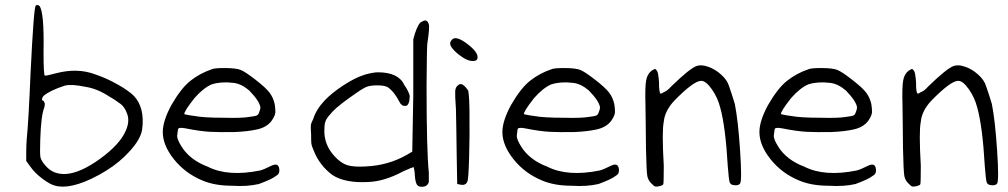

<svg xmlns="http://www.w3.org/2000/svg" viewBox="-20 -712 3923 747"><path d="M119.1 -690.4Q127 -695.3 133.8 -688.5Q152.3 -664.1 149.4 -508.8Q149.4 -421.9 154.3 -418Q157.2 -416 197.3 -426.8Q282.2 -449.2 352.5 -421.9Q393.6 -408.2 437 -383.8Q480.5 -359.4 501 -338.9Q543.9 -293 533.2 -209Q526.4 -162.1 462.9 -101.6Q424.8 -64.5 366.2 -32.2Q307.6 0 261.7 9.8Q221.7 18.6 192.4 9.8Q173.8 4.9 144.5 -17.1Q115.2 -39.1 96.7 -65.4L82 -85.9V-110.4Q82 -150.4 84 -170.9Q90.8 -235.4 98.6 -421.9Q111.3 -684.6 119.1 -690.4ZM313.5 -374Q257.8 -385.7 232.4 -378.9Q174.8 -360.4 149.4 -338.9Q144.5 -333 143.6 -327.1Q142.6 -321.3 147.5 -320.3Q150.4 -320.3 154.3 -309.6Q154.3 -298.8 152.3 -293.9Q139.6 -261.7 136.7 -170.9Q134.8 -115.2 137.2 -101.1Q139.6 -86.9 157.2 -67.4Q186.5 -32.2 237.3 -35.2Q293 -39.1 368.7 -93.8Q444.3 -148.4 467.8 -200.2Q485.4 -237.3 475.6 -266.6Q464.8 -298.8 443.4 -311.5Q425.8 -325.2 406.2 -335.9Q358.4 -367.2 313.5 -374Z M803.7 -442.4Q813.5 -447.3 852.5 -447.3Q898.4 -447.3 916.5 -439.9Q934.6 -432.6 974.6 -401.4Q1013.7 -371.1 1028.3 -352.1Q1043 -333 1048.8 -306.6Q1051.8 -289.1 1051.3 -275.4Q1050.8 -261.7 1036.1 -241.2Q1017.6 -216.8 980.5 -208.5Q943.4 -200.2 891.6 -198.2Q834 -197.3 796.4 -199.2Q758.8 -201.2 700.2 -212.9Q673.8 -217.8 672.4 -208.5Q670.9 -199.2 669.4 -185.1Q668 -170.9 686.5 -141.6Q718.8 -89.8 788.1 -63.5Q867.2 -23.4 992.2 -48.8Q1006.8 -52.7 1034.2 -66.4Q1061.5 -80.1 1065.9 -58.1Q1070.3 -36.1 1054.7 -28.3Q1040 -15.6 987.3 3.9Q940.4 14.6 883.8 10.7Q815.4 10.7 767.6 -9.8Q701.2 -37.1 657.2 -91.8Q613.3 -146.5 613.3 -198.2Q613.3 -241.2 646.5 -302.7Q684.6 -369.1 721.2 -397.9Q757.8 -426.8 803.7 -442.4ZM887.7 -389.6Q840.8 -395.5 803.7 -383.8Q771.5 -370.1 736.3 -330.1Q694.3 -276.4 697.3 -267.6Q698.2 -267.6 704.6 -266.1Q710.9 -264.6 719.7 -263.2Q728.5 -261.7 737.3 -260.7Q772.5 -253.9 850.6 -253.9Q918 -252 947.3 -256.8Q972.7 -259.8 979 -262.7Q985.4 -265.6 988.3 -275.4Q993.2 -287.1 993.2 -293.9Q990.2 -318.4 949.2 -360.4Q918 -386.7 887.7 -389.6Z M1622.1 -627.9Q1641.6 -640.6 1648.4 -617.2Q1652.3 -606.4 1642.6 -543Q1640.6 -528.3 1639.6 -377.9Q1639.6 -125 1648.4 -41V-3.9Q1642.6 14.6 1622.1 14.6Q1608.4 15.6 1602.1 6.3Q1595.7 -2.9 1593.8 -32.2Q1593.8 -38.1 1592.8 -44.9Q1591.8 -51.8 1590.8 -56.2Q1589.8 -60.5 1589.8 -61.5Q1584 -61.5 1549.8 -45.9Q1475.6 -5.9 1412.1 -3.9Q1324.2 1 1274.4 -30.3Q1222.7 -68.4 1200.2 -127Q1192.4 -144.5 1191.4 -152.8Q1190.4 -161.1 1190.4 -188.5Q1188.5 -218.8 1189.5 -226.1Q1190.4 -233.4 1198.2 -248Q1210 -286.1 1244.1 -322.3Q1272.5 -351.6 1317.4 -380.9Q1362.3 -410.2 1400.4 -421.9Q1432.6 -430.7 1450.2 -430.7Q1530.3 -430.7 1552.7 -381.8Q1570.3 -356.4 1574.2 -338.9Q1573.2 -300.8 1557.6 -299.8Q1542 -298.8 1534.2 -315.4Q1514.6 -354.5 1488.3 -373Q1474.6 -379.9 1449.2 -379.9Q1423.8 -379.9 1410.2 -375.5Q1396.5 -371.1 1368.2 -351.6Q1295.9 -301.8 1274.4 -278.3Q1256.8 -259.8 1249.5 -247.1Q1242.2 -234.4 1242.2 -211.9Q1238.3 -150.4 1282.2 -103.5Q1306.6 -77.1 1331.5 -69.3Q1356.4 -61.5 1404.3 -64.5Q1490.2 -68.4 1562.5 -109.4L1584 -122.1L1587.9 -340.8V-558.6L1593.8 -580.1Q1608.4 -625 1622.1 -627.9Z M1743.2 -561.5Q1760.7 -570.3 1800.8 -539.1Q1840.8 -507.8 1837.9 -487.3Q1837.9 -475.6 1822.3 -474.6Q1806.6 -473.6 1787.1 -484.4Q1761.7 -500 1746.6 -516.1Q1731.4 -532.2 1731.4 -542Q1731.4 -553.7 1743.2 -561.5ZM1761.7 -379.9Q1766.6 -384.8 1773.4 -384.8Q1784.2 -384.8 1801.8 -359.4Q1806.6 -332 1806.6 -265.6Q1807.6 -187.5 1805.2 -101.6Q1802.7 -15.6 1798.8 -6.8Q1793 9.8 1773.4 6.8L1758.8 3.9L1756.8 -109.4Q1756.8 -143.6 1755.4 -208.5Q1753.9 -273.4 1753.9 -287.1Q1750 -341.8 1751 -357.4Q1752 -373 1761.7 -379.9Z M2125 -442.4Q2134.8 -447.3 2173.8 -447.3Q2219.7 -447.3 2237.8 -439.9Q2255.9 -432.6 2295.9 -401.4Q2335 -371.1 2349.6 -352.1Q2364.3 -333 2370.1 -306.6Q2373 -289.1 2372.6 -275.4Q2372.1 -261.7 2357.4 -241.2Q2338.9 -216.8 2301.8 -208.5Q2264.6 -200.2 2212.9 -198.2Q2155.3 -197.3 2117.7 -199.2Q2080.1 -201.2 2021.5 -212.9Q1995.1 -217.8 1993.7 -208.5Q1992.2 -199.2 1990.7 -185.1Q1989.3 -170.9 2007.8 -141.6Q2040 -89.8 2109.4 -63.5Q2188.5 -23.4 2313.5 -48.8Q2328.1 -52.7 2355.5 -66.4Q2382.8 -80.1 2387.2 -58.1Q2391.6 -36.1 2376 -28.3Q2361.3 -15.6 2308.6 3.9Q2261.7 14.6 2205.1 10.7Q2136.7 10.7 2088.9 -9.8Q2022.5 -37.1 1978.5 -91.8Q1934.6 -146.5 1934.6 -198.2Q1934.6 -241.2 1967.8 -302.7Q2005.9 -369.1 2042.5 -397.9Q2079.1 -426.8 2125 -442.4ZM2209 -389.6Q2162.1 -395.5 2125 -383.8Q2092.8 -370.1 2057.6 -330.1Q2015.6 -276.4 2018.6 -267.6Q2019.5 -267.6 2025.9 -266.1Q2032.2 -264.6 2041 -263.2Q2049.8 -261.7 2058.6 -260.7Q2093.8 -253.9 2171.9 -253.9Q2239.3 -252 2268.6 -256.8Q2293.9 -259.8 2300.3 -262.7Q2306.6 -265.6 2309.6 -275.4Q2314.5 -287.1 2314.5 -293.9Q2311.5 -318.4 2270.5 -360.4Q2239.3 -386.7 2209 -389.6Z M2689.5 -455.1Q2709 -461.9 2735.4 -452.1Q2761.7 -443.4 2785.6 -421.9Q2809.6 -400.4 2816.4 -377Q2829.1 -340.8 2838.9 -307.6Q2851.6 -244.1 2859.4 -126.5Q2867.2 -8.8 2859.4 2Q2852.5 11.7 2832 7.8Q2821.3 5.9 2818.4 -4.4Q2815.4 -14.6 2811.5 -65.4Q2802.7 -219.7 2782.2 -293Q2772.5 -332 2749.5 -364.7Q2726.6 -397.5 2708 -397.5Q2678.7 -397.5 2602.5 -319.3Q2566.4 -280.3 2562.5 -238.3Q2554.7 -201.2 2562.5 -67.4Q2562.5 2 2560.5 4.9Q2558.6 8.8 2548.3 11.7Q2538.1 14.6 2530.3 13.7Q2525.4 13.7 2514.6 2Q2502 -9.8 2498.5 -26.9Q2495.1 -43.9 2493.2 -135.7Q2493.2 -170.9 2492.2 -232.9Q2491.2 -294.9 2491.2 -307.6Q2489.3 -372.1 2493.7 -397.9Q2498 -423.8 2514.6 -436.5Q2525.4 -443.4 2527.8 -443.8Q2530.3 -444.3 2536.1 -436.5Q2541 -430.7 2543.9 -393.6Q2543.9 -347.7 2550.8 -347.7Q2554.7 -347.7 2562.5 -353.5Q2574.2 -356.4 2592.8 -377Q2662.1 -444.3 2689.5 -455.1Z M3125 -442.4Q3134.8 -447.3 3173.8 -447.3Q3219.7 -447.3 3237.8 -439.9Q3255.9 -432.6 3295.9 -401.4Q3335 -371.1 3349.6 -352.1Q3364.3 -333 3370.1 -306.6Q3373 -289.1 3372.6 -275.4Q3372.1 -261.7 3357.4 -241.2Q3338.9 -216.8 3301.8 -208.5Q3264.6 -200.2 3212.9 -198.2Q3155.3 -197.3 3117.7 -199.2Q3080.1 -201.2 3021.5 -212.9Q2995.1 -217.8 2993.7 -208.5Q2992.2 -199.2 2990.7 -185.1Q2989.3 -170.9 3007.8 -141.6Q3040 -89.8 3109.4 -63.5Q3188.5 -23.4 3313.5 -48.8Q3328.1 -52.7 3355.5 -66.4Q3382.8 -80.1 3387.2 -58.1Q3391.6 -36.1 3376 -28.3Q3361.3 -15.6 3308.6 3.9Q3261.7 14.6 3205.1 10.7Q3136.7 10.7 3088.9 -9.8Q3022.5 -37.1 2978.5 -91.8Q2934.6 -146.5 2934.6 -198.2Q2934.6 -241.2 2967.8 -302.7Q3005.9 -369.1 3042.5 -397.9Q3079.1 -426.8 3125 -442.4ZM3209 -389.6Q3162.1 -395.5 3125 -383.8Q3092.8 -370.1 3057.6 -330.1Q3015.6 -276.4 3018.6 -267.6Q3019.5 -267.6 3025.9 -266.1Q3032.2 -264.6 3041 -263.2Q3049.8 -261.7 3058.6 -260.7Q3093.8 -253.9 3171.9 -253.9Q3239.3 -252 3268.6 -256.8Q3293.9 -259.8 3300.3 -262.7Q3306.6 -265.6 3309.6 -275.4Q3314.5 -287.1 3314.5 -293.9Q3311.5 -318.4 3270.5 -360.4Q3239.3 -386.7 3209 -389.6Z M3689.5 -455.1Q3709 -461.9 3735.4 -452.1Q3761.7 -443.4 3785.6 -421.9Q3809.6 -400.4 3816.4 -377Q3829.1 -340.8 3838.9 -307.6Q3851.6 -244.1 3859.4 -126.5Q3867.2 -8.8 3859.4 2Q3852.5 11.7 3832 7.8Q3821.3 5.9 3818.4 -4.4Q3815.4 -14.6 3811.5 -65.4Q3802.7 -219.7 3782.2 -293Q3772.5 -332 3749.5 -364.7Q3726.6 -397.5 3708 -397.5Q3678.7 -397.5 3602.5 -319.3Q3566.4 -280.3 3562.5 -238.3Q3554.7 -201.2 3562.5 -67.4Q3562.5 2 3560.5 4.9Q3558.6 8.8 3548.3 11.7Q3538.1 14.6 3530.3 13.7Q3525.4 13.7 3514.6 2Q3502 -9.8 3498.5 -26.9Q3495.1 -43.9 3493.2 -135.7Q3493.2 -170.9 3492.2 -232.9Q3491.2 -294.9 3491.2 -307.6Q3489.3 -372.1 3493.7 -397.9Q3498 -423.8 3514.6 -436.5Q3525.4 -443.4 3527.8 -443.8Q3530.3 -444.3 3536.1 -436.5Q3541 -430.7 3543.9 -393.6Q3543.9 -347.7 3550.8 -347.7Q3554.7 -347.7 3562.5 -353.5Q3574.2 -356.4 3592.8 -377Q3662.1 -444.3 3689.5 -455.1Z"/></svg>

Font: JasonHandwriting2
Style: Regular
Weight: 400
Version: Version 1.05.10